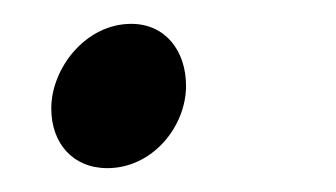

<svg xmlns="http://www.w3.org/2000/svg" viewBox="-20 -129 282 161"><path d="M23 -38C23 -9 41 12 70 12C108 12 136 -23 136 -57C136 -86 119 -109 90 -109C52 -109 23 -72 23 -38Z"/></svg>

Font: Cambridge Sans Italic
Style: Regular
Weight: 400
Italic angle: -11°
Version: Version 2.000;PS 002.000;hotconv 1.0.88;makeotf.lib2.5.64775